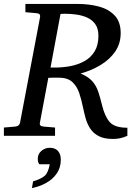

<svg xmlns="http://www.w3.org/2000/svg" viewBox="-33 -691 694 977"><path d="M542 16.1Q497.1 16.1 469.5 1.7Q441.9 -12.7 426.3 -36.6Q410.6 -60.5 402.8 -88.9Q395 -117.2 389.2 -145Q381.8 -182.1 370.4 -216.8Q358.9 -251.5 335 -273.7Q311 -295.9 265.1 -295.9Q252 -295.9 239 -295.9Q226.1 -295.9 212.9 -294.9L169.9 -65.9Q166.5 -48.8 189 -46.9L247.1 -42V0H-13.2V-42L43.9 -46.9Q64.5 -48.3 68.8 -65.9L170.9 -604Q172.4 -612.3 168.5 -617.7Q164.6 -623 151.9 -624L96.2 -628.9V-670.9H363.8Q419.4 -670.9 469.2 -658Q519 -645 550 -612.8Q581.1 -580.6 581.1 -522.9Q581.1 -469.2 553.2 -428.7Q525.4 -388.2 479.2 -360.4Q433.1 -332.5 377 -316.9Q416 -300.8 436.3 -278.1Q456.5 -255.4 466.8 -224.9Q477.1 -194.3 486.8 -153.8Q500.5 -97.7 525.9 -69.3Q551.3 -41 615.2 -41V0Q594.7 9.3 576.9 12.7Q559.1 16.1 542 16.1ZM224.1 -347.2H246.1Q286.6 -347.2 325.9 -354.7Q365.2 -362.3 397.5 -380.4Q429.7 -398.4 448.7 -429.9Q467.8 -461.4 467.8 -508.8Q467.8 -545.4 452.1 -567.6Q436.5 -589.8 411.1 -601.3Q385.7 -612.8 355.7 -616.9Q325.7 -621.1 296.9 -621.1Q285.6 -621.1 274.9 -620.1ZM276.4 121.1Q276.4 162.6 255.4 192.4Q234.4 222.2 200.7 240.5Q167 258.8 129.4 266.1L135.3 231.9Q175.8 219.7 194.1 203.9Q212.4 188 220.2 145H167.5Q162.6 139.6 160.9 132.1Q159.2 124.5 159.2 118.2Q159.2 92.3 177.7 76.7Q196.3 61 220.2 61Q248 61 262.2 77.4Q276.4 93.8 276.4 121.1Z"/></svg>

Font: Charis
Style: Italic
Weight: 400
Italic angle: -11°
Designer: Walt Agee, Miriam Martin, Annie Olsen, Victor Gaultney, Lorna Priest, Alan Ward, Bob Hallissy, Martin Hosken, Sharon Cor
Foundry: SIL Global
Version: Version 7.000